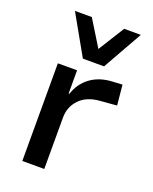

<svg xmlns="http://www.w3.org/2000/svg" viewBox="-142 -841 732 920"><g transform="rotate(20 223.5 -381.0)"><path d="M87 0V-498H185V-380H189Q207 -435 251 -468Q295 -501 359 -505L413 -508L423 -405L338 -398Q272 -393 235.5 -355Q199 -317 199 -262V0ZM192 -560 78 -762H164L246 -629L329 -762H414L300 -560Z"/></g></svg>

Font: Nunito Sans 7pt SemiBold
Style: Regular
Weight: 600
Designer: Vernon Adams
Foundry: Vernon Adams
Version: Version 3.101;gftools[0.9.27]